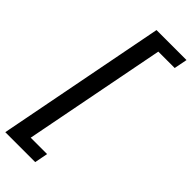

<svg xmlns="http://www.w3.org/2000/svg" viewBox="-320 -759 999 999"><g transform="rotate(45 179.5 -259.0)"><path d="M212.9 134.3 198.7 207.5H-21.5L159.2 -724.6H379.9L365.7 -651.9H245.1L92.3 134.3Z"/></g></svg>

Font: Arimo Medium
Style: Italic
Weight: 500
Italic angle: -12°
Designer: Steve Matteson
Foundry: Monotype Imaging Inc.
Version: Version 1.33